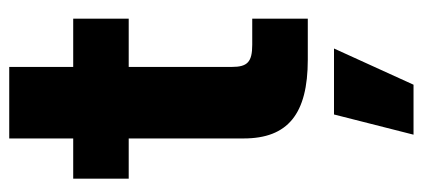

<svg xmlns="http://www.w3.org/2000/svg" viewBox="-274 -422 929 422"><g transform="rotate(-90 191.0 -211.5)"><path d="M97.2 -656.2V-515.6H8.8V-393.6H97.2V-141.1C97.2 -43.9 150.9 0 270.5 0H360.4V-122.1H303.2C265.1 -122.1 254.4 -132.8 254.4 -167V-393.6H360.4V-515.6H254.4V-656.2ZM105.5 232.4H215.3L294.9 57.6H149.9Z"/></g></svg>

Font: Raveo Display
Style: Bold
Weight: 700
Designer: Jakub Foglar, Rasmus Andersson (Inter)
Foundry: Jakubfoglar.com
Version: Version 1.100;Glyphs 3.2.3 (3260)